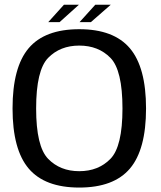

<svg xmlns="http://www.w3.org/2000/svg" viewBox="-20 -807 695 831"><path d="M323 4.8Q472.2 4.8 542.2 -77.3Q612.1 -159.5 612.1 -337.5Q612.1 -515.4 542.2 -598Q472.2 -680.6 323 -680.6Q173.7 -680.6 104 -598.3Q34.3 -515.9 34.3 -337.5Q34.3 -159.5 104.3 -77.3Q174.2 4.8 323 4.8ZM323 -66.1Q240.3 -66.1 188.3 -119.6Q136.4 -173 136.4 -337.5Q136.4 -503.2 188.3 -556.5Q240.3 -609.7 323 -609.7Q406.1 -609.7 458.1 -556.5Q510.1 -503.2 510.1 -337.5Q510.1 -173 458.1 -119.6Q406.1 -66.1 323 -66.1ZM188.8 -711.2H237.9L321.6 -786.6H256.8ZM324.3 -711.2H373.3L459.5 -786.6H392.5Z"/></svg>

Font: Anybody Thin
Style: Regular
Weight: 100
Designer: Tyler Finck
Foundry: Etcetera Type Company
Version: Version 1.114;gftools[0.9.25]